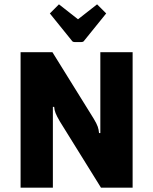

<svg xmlns="http://www.w3.org/2000/svg" viewBox="-20 -866 708 886"><path d="M75 -625H222L412 -319Q426 -296 431 -281.5Q436 -267 437 -252H443V-625H592V0H446L256 -306Q242 -330 236.5 -344Q231 -358 230 -373H224V0H75ZM340 -777 428 -846 470 -804 369 -679Q365 -672 356 -672H324Q315 -672 311 -679L210 -804L252 -846Z"/></svg>

Font: Changa SemiBold
Style: Regular
Weight: 600
Designer: Eduardo Rodriguez Tunni
Foundry: Eduardo Rodriguez Tunni
Version: Version 2.002; ttfautohint (v1.5) -l 8 -r 50 -G 150 -x 14 -H